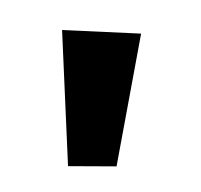

<svg xmlns="http://www.w3.org/2000/svg" viewBox="-45 -789 396 378"><g transform="rotate(-10 152.5 -599.5)"><path d="M101 -741 253 -707 160 -458 66 -475Z"/></g></svg>

Font: BioRhyme ExtraBold ExtraBold
Style: Regular
Weight: 800
Version: Version 1.600;gftools[0.9.33]